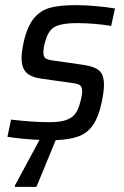

<svg xmlns="http://www.w3.org/2000/svg" viewBox="-20 -538 483 748"><path d="M158 -382Q149 -355 149 -334Q149 -316 158.5 -310Q168 -304 196 -301L307 -285Q348 -279 366.5 -263Q385 -247 385 -207Q385 -181 376 -139Q364 -82 342 -50.5Q320 -19 285.5 -6.5Q251 6 197 8L122 190H38V185L134 7Q67 4 9 -5L23 -72Q110 -62 172 -62Q213 -62 236.5 -70Q260 -78 272.5 -94Q285 -110 292 -138Q300 -164 300 -183Q300 -201 290 -207Q280 -213 252 -216L138 -232Q99 -238 81.5 -256.5Q64 -275 64 -311Q64 -336 72 -373Q86 -435 112 -466.5Q138 -498 176 -508Q214 -518 275 -518Q313 -518 356 -514Q399 -510 428 -505L413 -437Q347 -448 278 -448Q225 -448 197.5 -435.5Q170 -423 158 -382Z"/></svg>

Font: Saira Semi Condensed
Style: Italic
Weight: 400
Width: 4
Italic angle: -12°
Designer: Hector Gatti with collaboration of the Omnibus-Type team
Foundry: Omnibus-Type
Version: Version 1.001; ttfautohint (v1.8)